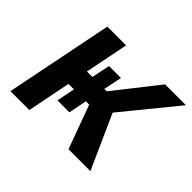

<svg xmlns="http://www.w3.org/2000/svg" viewBox="-121 -716 898 898"><g transform="rotate(45 328.0 -267.0)"><path d="M29 0 136 -534H260L217 -318H253L272 -409H351L332 -318H348L518 -534H656L438 -267L558 0H413L334 -216H312L294 -125H215L233 -216H197L154 0Z"/></g></svg>

Font: Montserrat SemiBold
Style: Italic
Weight: 600
Italic angle: -11.3°
Designer: Julieta Ulanovsky
Foundry: Julieta Ulanovsky
Version: Version 9.000; ttfautohint (v1.8.4.7-5d5b)